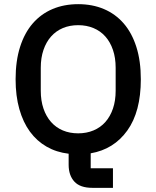

<svg xmlns="http://www.w3.org/2000/svg" viewBox="-20 -730 752 923"><path d="M523 173H424Q365 173 337.5 143Q310 113 310 62V9Q251 2 204 -25Q157 -52 124 -97Q91 -142 73 -205.5Q55 -269 55 -349Q55 -437 76.5 -504.5Q98 -572 137.5 -617.5Q177 -663 232.5 -686.5Q288 -710 356 -710Q424 -710 479.5 -686.5Q535 -663 574.5 -617.5Q614 -572 635.5 -504.5Q657 -437 657 -349Q657 -193 592 -102.5Q527 -12 416 7V79H523ZM356 -89Q396 -89 429.5 -103Q463 -117 486.5 -143.5Q510 -170 523 -208Q536 -246 536 -294V-404Q536 -452 523 -490Q510 -528 486.5 -554.5Q463 -581 429.5 -595Q396 -609 356 -609Q315 -609 282 -595Q249 -581 225.5 -554.5Q202 -528 189 -490Q176 -452 176 -404V-294Q176 -246 189 -208Q202 -170 225.5 -143.5Q249 -117 282 -103Q315 -89 356 -89Z"/></svg>

Font: IBMPlexSans-Medium
Style: Regular
Weight: 500
Designer: Mike Abbink, Paul van der Laan, Pieter van Rosmalen
Foundry: Bold Monday
Version: Version 3.1